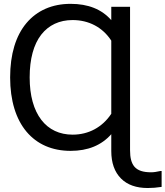

<svg xmlns="http://www.w3.org/2000/svg" viewBox="-20 -762 852 989"><path d="M553.2 -727.1V-658.2C503.9 -714.4 434.1 -742.2 343.8 -742.2C248.5 -742.2 170.9 -708 116.2 -643.1C61.5 -578.1 32.2 -482.9 32.2 -363.3C32.2 -244.1 62 -148.4 116.7 -83.5C170.9 -19 248.5 15.1 343.8 15.1C433.1 15.1 502.9 -13.7 553.2 -70.8V15.6C553.2 76.7 569.8 124 603.5 157.7C636.2 190.4 682.1 206.5 741.2 206.5C764.2 206.5 787.6 204.6 812.5 200.7V118.7H807.1C788.1 123 772 125.5 758.8 125.5C716.3 125.5 689.9 116.2 672.9 97.2C656.7 78.1 649.9 51.3 649.9 11.7V-727.1ZM354 -658.7C436 -658.7 507.8 -622.6 553.2 -552.7V-175.8C506.8 -106 436 -68.4 354 -68.4C287.1 -68.4 231.4 -94.2 192.9 -144.5C153.8 -195.3 132.8 -269.5 132.8 -363.3C132.8 -458.5 153.3 -533.2 192.4 -583.5C231 -632.8 286.1 -658.7 354 -658.7Z"/></svg>

Font: SG Kara Light
Style: Regular
Weight: 400
Designer: Damoon Khanjanzadeh
Version: Version 1.000